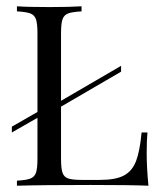

<svg xmlns="http://www.w3.org/2000/svg" viewBox="-20 -591 514 611"><path d="M452.4 0Q397.6 -2.4 267.7 -2.4Q112.9 -2.4 33.9 0V-16.1Q62.9 -17.7 76.2 -22.6Q89.5 -27.4 94.4 -41.1Q99.2 -54.8 99.2 -85.5V-216.1L17.7 -169.4V-187.9L99.2 -234.7V-485.5Q99.2 -516.1 94.4 -529.8Q89.5 -543.5 76.2 -548.4Q62.9 -553.2 33.9 -554.8V-571Q67.7 -568.5 137.1 -568.5Q201.6 -568.5 239.5 -571V-554.8Q210.5 -553.2 197.2 -548.4Q183.9 -543.5 179 -529.8Q174.2 -516.1 174.2 -485.5V-270.2L365.3 -381.5V-362.9L174.2 -251.6V-85.5Q174.2 -54.8 179 -41.1Q183.9 -27.4 197.2 -23Q210.5 -18.5 239.5 -18.5H298.4Q348.4 -18.5 374.6 -32.7Q400.8 -46.8 412.9 -78.2Q425 -109.7 430.6 -169.4H449.2Q446.8 -144.4 446.8 -103.2Q446.8 -57.3 452.4 0Z"/></svg>

Font: Playfair Display
Style: Regular
Weight: 400
Designer: Claus Eggers Sørensen
Foundry: Claus Eggers Sørensen
Version: Version 1.005; ttfautohint (v1.2) -l 10 -r 42 -G 200 -x 21 -